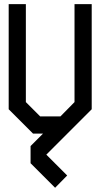

<svg xmlns="http://www.w3.org/2000/svg" viewBox="-20 -638 480 917"><path d="M418 -116.2 301.8 0 201.2 100.6 300.8 200.2Q281.2 219.7 243.2 258.8L126 141.6V59.6L185.5 0H137.7Q98.6 -38.1 21.5 -116.2V-618.2H103.5V-150.4L171.9 -82H268.6Q291 -104.5 335.9 -150.4V-618.2H418Z"/></svg>

Font: mr_KirucoupageG
Style: Regular
Weight: 400
Designer: Jan Henkel
Version: Version 1.00 May 25, 2020, initial release